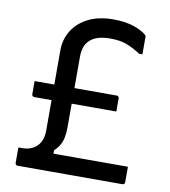

<svg xmlns="http://www.w3.org/2000/svg" viewBox="-81 -790 762 860"><g transform="rotate(10 300.0 -360.0)"><path d="M65.9 -386.6H439Q443 -386.6 445 -385.1Q447 -383.6 448.5 -381.6Q450 -379.6 450 -375.6Q450 -369.8 450 -357.6Q450 -345.5 450 -333.9Q450 -322.2 450 -315.8H76.9Q73.9 -315.8 71.4 -317.3Q68.9 -318.8 67.4 -321.3Q65.9 -323.8 65.9 -326.8Q65.9 -332.8 65.9 -344.4Q65.9 -356.1 65.9 -368.4Q65.9 -380.8 65.9 -386.6ZM367.1 -633.2Q335.8 -633.2 312.8 -626.4Q289.9 -619.7 275 -605.6Q261.1 -593.4 254 -574.2Q247 -555.1 247 -529.2Q247 -488.7 247 -443.2Q247 -397.7 247 -353.6Q247 -309.4 247 -271.3Q247 -233.1 247 -207.7Q247 -182.2 242.5 -160Q238 -137.7 224.3 -117.7Q210.7 -97.7 182.5 -79L205.3 -121.9V-57L175.3 -81.2Q199.4 -81.2 231.9 -81.2Q264.4 -81.2 298.8 -81.2Q333.2 -81.2 362.8 -81.2Q392.3 -81.2 410.5 -81.2Q427 -81.2 449.1 -81.2Q471.1 -81.2 493 -81.2Q514.8 -81.2 528.8 -81.2H544.1Q544.1 -63.6 544.1 -46.1Q544.1 -28.5 544.1 -11Q544.1 -6.4 541.1 -3.2Q538.1 0 533.1 0Q521.6 0 496.9 0Q472.2 0 439.7 0Q407.1 0 371.7 0Q336.3 0 303.4 0Q270.5 0 244.3 0Q218.1 0 204.2 0H188.9Q173.1 0 149.4 0Q125.6 0 100.9 0Q76.2 0 56.9 0Q51.9 0 48.9 -3Q45.9 -6 45.9 -11Q45.9 -19.6 45.9 -28.3Q45.9 -37.1 45.9 -46.1Q45.9 -55.1 45.9 -63.8Q45.9 -72.6 45.9 -81.2H63.8Q90.7 -81.2 111.2 -92Q131.6 -102.8 143.6 -123.8Q155.5 -144.9 155.5 -176.7Q155.5 -204.2 155.5 -245.4Q155.5 -286.6 155.5 -335.2Q155.5 -383.9 155.5 -433.1Q155.5 -482.2 155.5 -524.1V-542.4Q155.5 -591.6 179.9 -631.6Q204.4 -671.7 251.3 -695.8Q298.2 -720 366.3 -720Q423.6 -720 462.9 -705.5Q502.3 -691.1 518.1 -674.7Q520.1 -673.7 520.3 -671.7Q520.6 -669.7 520.6 -667.1Q520.6 -655.5 520.6 -642.2Q520.6 -628.9 520.6 -615.5Q520.6 -602.1 520.6 -588.3H505.9Q470.7 -611.2 440.5 -622.2Q410.3 -633.2 367.1 -633.2Z"/></g></svg>

Font: Recursive Sans Linear Light
Style: Regular
Weight: 300
Version: Version 1.085